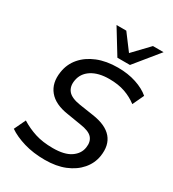

<svg xmlns="http://www.w3.org/2000/svg" viewBox="-222 -1060 1076 1191"><g transform="rotate(30 316.5 -464.5)"><path d="M288 9Q205 9 138 -11Q71 -31 26 -62L65 -144Q113 -114 167.5 -96.5Q222 -79 295 -79Q378 -79 422 -109Q466 -139 473 -186Q480 -230 457 -256.5Q434 -283 369 -292L271 -308Q175 -322 131.5 -375Q88 -428 101 -511Q110 -572 149 -617.5Q188 -663 251 -688.5Q314 -714 397 -714Q469 -714 528 -694.5Q587 -675 624 -643L586 -562Q547 -592 498.5 -609Q450 -626 386 -626Q308 -626 260 -595Q212 -564 203 -510Q195 -464 219 -435Q243 -406 308 -396L408 -381Q505 -367 547.5 -317.5Q590 -268 577 -185Q568 -129 530 -85Q492 -41 431 -16Q370 9 288 9ZM362 -765 256 -938H326L410 -826L517 -938H593L452 -765Z"/></g></svg>

Font: Mulish ExtraLight SemiBold
Style: Italic
Weight: 600
Italic angle: -9°
Version: Version 3.603